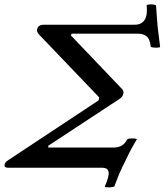

<svg xmlns="http://www.w3.org/2000/svg" viewBox="-32 -747 733 855"><path d="M435 83Q455 37 451.5 18.5Q448 0 424 0H4Q-13 0 -12 -12Q-11 -24 5 -34L407 -300L410 -313L143 -592Q128 -607 135 -622Q142 -637 163 -637H569Q598 -637 612 -658.5Q626 -680 621 -723Q621 -726 631.5 -727Q642 -728 653 -726.5Q664 -725 663 -721Q664 -697 666 -677.5Q668 -658 670 -628Q673 -601 675.5 -582.5Q678 -564 681 -539Q682 -536 671.5 -535Q661 -534 650 -535.5Q639 -537 639 -540Q636 -573 621 -585Q606 -597 583 -597H288L283 -590L512 -350Q520 -342 517 -329Q514 -316 501 -307L183 -98V-90H474Q516 -90 533 -124Q535 -129 546.5 -130Q558 -131 568.5 -130Q579 -129 577 -126Q566 -108 554 -86Q542 -64 529 -36Q509 3 498 29.5Q487 56 478 81Q478 85 466 86.5Q454 88 443.5 87Q433 86 435 83Z"/></svg>

Font: Junicode Two Beta Condensed Medium
Style: Italic
Weight: 500
Width: 3
Italic angle: -9°
Version: Version 1.053; ttfautohint (v1.8.4)